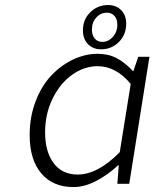

<svg xmlns="http://www.w3.org/2000/svg" viewBox="-20 -738 640 771"><path d="M386.2 -540Q353 -540 333 -561Q313 -582 313 -616.2Q313 -659.7 342.5 -688.7Q372.1 -717.8 414.1 -717.8Q446.3 -717.8 466.6 -697.3Q486.8 -676.8 486.8 -643.1Q486.8 -598.6 457.3 -569.3Q427.7 -540 386.2 -540ZM391.1 -569.8Q415 -569.8 433.1 -589.8Q451.2 -609.9 451.2 -639.2Q451.2 -661.1 439.7 -674.1Q428.2 -687 409.2 -687Q384.3 -687 366.7 -667.7Q349.1 -648.4 349.1 -619.1Q349.1 -596.7 360.4 -583.3Q371.6 -569.8 391.1 -569.8ZM274.9 13.2Q192.4 13.2 145.8 -41.7Q99.1 -96.7 99.1 -195.8Q99.1 -268.6 123 -331.1Q147 -393.6 185.8 -434.6Q224.6 -475.6 273.2 -498.8Q321.8 -522 372.1 -522Q415 -522 448.7 -504.4Q482.4 -486.8 515.1 -451.2L535.2 -509.8H580.1L499 0H451.2L457 -74.2H454.1Q413.6 -36.1 366.5 -11.5Q319.3 13.2 274.9 13.2ZM292 -37.1Q372.6 -37.1 460.9 -127L504.9 -400.9Q445.8 -472.2 372.1 -472.2Q318.4 -472.2 270 -438Q221.7 -403.8 191.4 -342.3Q161.1 -280.8 161.1 -207Q161.1 -128.9 195.3 -83Q229.5 -37.1 292 -37.1Z"/></svg>

Font: Office Code Pro D Light Italic
Style: Regular
Weight: 300
Italic angle: -9°
Designer: Nathan Rutzky & Paul D. Hunt
Foundry: Adobe Systems Incorporated
Version: Version 1.004;PS 001.004;hotconv 1.0.70;makeotf.lib2.5.58329